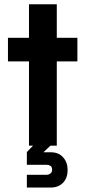

<svg xmlns="http://www.w3.org/2000/svg" viewBox="-20 -670 393 883"><path d="M210.9 0Q218.8 0 241.2 0Q241.2 -96.7 241.2 -387.7Q264.6 -387.7 335.9 -387.7Q335.9 -415 335.9 -496.1Q312.5 -496.1 241.2 -496.1Q241.2 -534.2 241.2 -650.4Q209 -650.4 113.3 -650.4Q113.3 -611.3 113.3 -496.1Q88.9 -496.1 16.6 -496.1Q16.6 -492.2 16.6 -482.4Q16.6 -459 16.6 -387.7Q41 -387.7 113.3 -387.7Q113.3 -291 113.3 0Q118.2 0 131.8 0Q125 6.8 103.5 29.3Q103.5 43.9 103.5 87.9Q127 87.9 194.3 87.9Q204.1 87.9 211.9 92.8Q219.7 97.7 219.7 110.4Q219.7 122.1 211.9 127.9Q204.1 133.8 194.3 133.8Q164.1 133.8 103.5 133.8Q103.5 148.4 103.5 192.4Q131.8 192.4 214.8 192.4Q249 192.4 270.5 169.9Q291 148.4 291 111.3Q291 77.1 270.5 53.7Q250 30.3 213.9 30.3Q203.1 30.3 179.7 30.3Q187.5 22.5 210.9 1Q210.9 1 210.9 0Z"/></svg>

Font: BM-Biotif
Style: Bold
Weight: 400
Designer: Deni Anggara
Version: Version 1.000;PS 001.000;hotconv 1.0.88;makeotf.lib2.5.64776